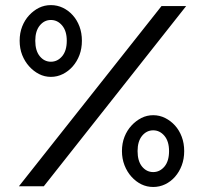

<svg xmlns="http://www.w3.org/2000/svg" viewBox="-20 -744 826 768"><path d="M183.6 -723.6Q209 -723.6 231.4 -712.9Q253.9 -702.1 271 -683.1Q288.1 -664.1 297.9 -638.2Q307.6 -612.3 307.6 -581.1Q307.6 -549.8 297.9 -523.9Q288.1 -498 271 -478.5Q253.9 -459 231.4 -447.8Q209 -436.5 183.6 -436.5Q158.2 -436.5 136.2 -447.8Q114.3 -459 96.7 -478.5Q79.1 -498 68.8 -523.9Q58.6 -549.8 58.6 -581.1Q58.6 -612.3 68.8 -638.2Q79.1 -664.1 96.7 -683.1Q114.3 -702.1 136.2 -712.9Q158.2 -723.6 183.6 -723.6ZM183.6 -497.1Q210 -497.1 228.5 -519Q247.1 -541 247.1 -581.1Q247.1 -620.1 228.5 -642.1Q210 -664.1 183.6 -664.1Q157.2 -664.1 139.2 -642.1Q121.1 -620.1 121.1 -581.1Q121.1 -541 139.2 -519Q157.2 -497.1 183.6 -497.1ZM592.8 -283.2Q618.2 -283.2 640.6 -272Q663.1 -260.7 680.2 -241.7Q697.3 -222.7 707 -196.8Q716.8 -170.9 716.8 -139.6Q716.8 -108.4 707 -82.5Q697.3 -56.6 680.2 -37.1Q663.1 -17.6 640.6 -6.8Q618.2 3.9 592.8 3.9Q567.4 3.9 545.4 -6.8Q523.4 -17.6 505.9 -37.1Q488.3 -56.6 478 -83Q467.8 -109.4 467.8 -139.6Q467.8 -170.9 478 -196.8Q488.3 -222.7 505.9 -241.7Q523.4 -260.7 545.4 -272Q567.4 -283.2 592.8 -283.2ZM592.8 -55.7Q619.1 -55.7 637.7 -77.6Q656.2 -99.6 656.2 -139.6Q656.2 -178.7 637.7 -200.7Q619.1 -222.7 592.8 -222.7Q566.4 -222.7 548.3 -200.7Q530.3 -178.7 530.3 -139.6Q530.3 -99.6 548.3 -77.6Q566.4 -55.7 592.8 -55.7ZM155.3 1H55.7L626 -719.7H724.6Z"/></svg>

Font: Allerta
Style: Medium
Weight: 500
Designer: Matt McInerney
Foundry: Matt McInerney
Version: Version 1.0